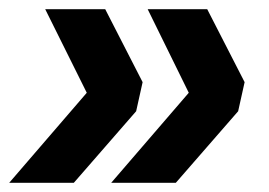

<svg xmlns="http://www.w3.org/2000/svg" viewBox="-40 -480 583 416"><path d="M-20 -84 148 -279 58 -460H188L269 -302L255 -239L120 -84ZM201 -84 369 -279 280 -460H409L490 -302L476 -239L341 -84Z"/></svg>

Font: Radio Canada SemiBold
Style: Italic
Weight: 600
Italic angle: -12°
Designer: Charles Daoud, Etienne Aubert Bonn, Alexandre Saumier Demers, Jacques Le Bailly
Foundry: Radio-Canada
Version: Version 2.104; ttfautohint (v1.8.4.7-5d5b);gftools[0.9.28.de